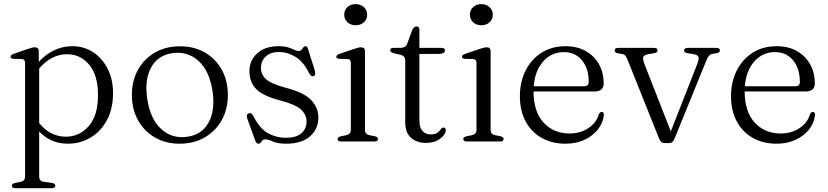

<svg xmlns="http://www.w3.org/2000/svg" viewBox="-20 -706 4132 958"><path d="M173.5 -450V-397.5Q208 -435 250.5 -455.2Q293 -475.5 340 -475.5Q399 -475.5 445 -445.2Q491 -415 517.5 -362.2Q544 -309.5 544 -241Q544 -163 513.5 -106.5Q483 -50 432 -19.5Q381 11 318.5 11Q233 11 175.5 -50V175Q175.5 198 197.5 201L239.5 206.5Q256 210 256 220.5Q256 233 238 233H56.5Q39 233 39 220.5Q39 211 55 207L82.5 201.5Q105 197 105 175V-392Q105 -410.5 89 -411.5L47.5 -412.5Q32.5 -413.5 32.5 -423Q32.5 -431.5 49 -437.5L119.5 -462Q142 -470 153.5 -470Q173.5 -470 173.5 -450ZM314.5 -435.5Q236.5 -435.5 175.5 -364V-92Q230 -24 309 -24Q376.5 -24 422.8 -76.8Q469 -129.5 469 -232Q469 -331 425 -383.2Q381 -435.5 314.5 -435.5Z M878.5 -475Q948.5 -475 1002.2 -444Q1056 -413 1086.5 -358Q1117 -303 1117 -232Q1117 -161.5 1086.5 -106.8Q1056 -52 1001.8 -20.5Q947.5 11 876.5 11Q806.5 11 752.8 -20.2Q699 -51.5 668.5 -106.5Q638 -161.5 638 -232.5Q638 -303 668.5 -357.8Q699 -412.5 753.2 -443.8Q807.5 -475 878.5 -475ZM913.5 -23.5Q987 -33 1021 -95Q1055 -157 1040 -254Q1024.5 -353 970.5 -402Q916.5 -451 841.5 -441Q768 -431 734 -369.2Q700 -307.5 715 -210.5Q730.5 -111 784.5 -62Q838.5 -13 913.5 -23.5Z M1370.5 -446.5Q1330.5 -446.5 1306.2 -424.5Q1282 -402.5 1282 -367.5Q1282 -334 1307.2 -311Q1332.5 -288 1404 -268.5Q1496.5 -245 1532.5 -206.8Q1568.5 -168.5 1568.5 -119.5Q1568.5 -62 1526.5 -25.5Q1484.5 11 1408 11Q1365 11 1342 0.2Q1319 -10.5 1303.5 -10.5Q1294 -10.5 1289.2 -5Q1284.5 0.5 1280.5 5.8Q1276.5 11 1268.5 11Q1259.5 11 1254 -3.5L1214 -113.5Q1206.5 -135 1220.5 -140.5Q1233.5 -145.5 1242.5 -130Q1275 -64.5 1317 -41.5Q1359 -18.5 1405.5 -18.5Q1457.5 -18.5 1483.5 -40.8Q1509.5 -63 1509.5 -100.5Q1509.5 -133 1483 -158.5Q1456.5 -184 1379.5 -204.5Q1293 -226.5 1258.8 -261.2Q1224.5 -296 1224.5 -350.5Q1224.5 -404.5 1263.5 -440Q1302.5 -475.5 1370.5 -475.5Q1399 -475.5 1417.8 -469.5Q1436.5 -463.5 1448.5 -457.5Q1460.5 -451.5 1469.5 -451.5Q1480 -451.5 1484.8 -457.5Q1489.5 -463.5 1493.5 -469.5Q1497.5 -475.5 1504.5 -475.5Q1513.5 -475.5 1516.5 -462.5L1549.5 -358.5Q1553 -346.5 1552.8 -337.8Q1552.5 -329 1544 -326Q1531.5 -322 1521 -343Q1494.5 -398 1454.5 -422.2Q1414.5 -446.5 1370.5 -446.5Z M1754.5 -580Q1729.5 -580 1713.5 -595Q1697.5 -610 1697.5 -633Q1697.5 -655.5 1713.5 -670.5Q1729.5 -685.5 1754.5 -685.5Q1779.5 -685.5 1795.8 -670.2Q1812 -655 1812 -633Q1812 -610 1795.8 -595Q1779.5 -580 1754.5 -580ZM1801 -450V-58Q1801 -36 1823 -31.5L1849.5 -26.5Q1866 -22.5 1866 -12.5Q1866 0 1847.5 0H1682Q1664.5 0 1664.5 -12.5Q1664.5 -22 1680.5 -26L1708 -31.5Q1730.5 -36.5 1730.5 -58V-392Q1730.5 -410.5 1714.5 -411.5L1673 -412.5Q1658 -413.5 1658 -423Q1658 -432 1674.5 -437.5L1747 -462Q1770.5 -470 1781.5 -470Q1801 -470 1801 -450Z M1979 -432.5 1949 -439.5Q1935.5 -443 1931.2 -446.5Q1927 -450 1927 -455Q1927 -467 1942.5 -467H1975.5Q2004 -467 2011 -486L2036.5 -555Q2045 -574 2058 -574Q2072.5 -574 2072.5 -558.5V-467H2182.5Q2200 -467 2200 -455Q2200 -437 2167 -437H2072.5V-105Q2072.5 -71 2087.2 -53.2Q2102 -35.5 2128 -35.5Q2152.5 -35.5 2163.2 -44Q2174 -52.5 2179.5 -61Q2185 -69.5 2193.5 -69.5Q2204 -69.5 2204 -56.5Q2204 -35 2176.5 -14Q2149 7 2106 7Q2059.5 7 2030.8 -18.5Q2002 -44 2002 -95V-404.5Q2002 -426.5 1979 -432.5Z M2381.5 -580Q2356.5 -580 2340.5 -595Q2324.5 -610 2324.5 -633Q2324.5 -655.5 2340.5 -670.5Q2356.5 -685.5 2381.5 -685.5Q2406.5 -685.5 2422.8 -670.2Q2439 -655 2439 -633Q2439 -610 2422.8 -595Q2406.5 -580 2381.5 -580ZM2428 -450V-58Q2428 -36 2450 -31.5L2476.5 -26.5Q2493 -22.5 2493 -12.5Q2493 0 2474.5 0H2309Q2291.5 0 2291.5 -12.5Q2291.5 -22 2307.5 -26L2335 -31.5Q2357.5 -36.5 2357.5 -58V-392Q2357.5 -410.5 2341.5 -411.5L2300 -412.5Q2285 -413.5 2285 -423Q2285 -432 2301.5 -437.5L2374 -462Q2397.5 -470 2408.5 -470Q2428 -470 2428 -450Z M2992 -289Q2992 -249.5 2944.5 -249.5H2642Q2642.5 -148 2692.5 -94Q2742.5 -40 2821.5 -40Q2876.5 -40 2916.2 -67Q2956 -94 2967.5 -135Q2974 -147.5 2982 -147.5Q2993.5 -147.5 2993 -132Q2989 -92.5 2963.2 -60Q2937.5 -27.5 2895.8 -8.2Q2854 11 2802 11Q2733 11 2681.8 -18.5Q2630.5 -48 2602.2 -101Q2574 -154 2574 -226Q2574 -296.5 2602 -353Q2630 -409.5 2681.2 -442.5Q2732.5 -475.5 2802 -475.5Q2858.5 -475.5 2901.2 -452Q2944 -428.5 2968 -386.5Q2992 -344.5 2992 -289ZM2793.5 -446Q2731 -446 2690 -399.2Q2649 -352.5 2643 -275.5H2893Q2917.5 -275.5 2917.5 -296.5Q2917.5 -364 2883.8 -405Q2850 -446 2793.5 -446Z M3318 8H3297Q3277.5 8 3269 -13.5L3114 -401Q3106 -422 3099.8 -428.8Q3093.5 -435.5 3084 -436.5L3063 -440Q3046.5 -443.5 3046.5 -454Q3046.5 -467 3064 -467H3243Q3261 -467 3261 -454.5Q3261 -443 3243.5 -440.5L3220.5 -437Q3194.5 -433 3190 -422.5Q3185.5 -412 3196.5 -384L3327 -50.5L3458 -384Q3469.5 -412 3464.8 -422.8Q3460 -433.5 3434 -437L3411 -440.5Q3393.5 -443 3393.5 -454.5Q3393.5 -467 3411.5 -467H3554.5Q3572 -467 3572 -454Q3572 -443.5 3555 -440.5L3533.5 -437Q3524 -435.5 3517 -427Q3510 -418.5 3500.5 -394.5L3344.5 -11.5Q3336.5 8 3318 8Z M4045.5 -289Q4045.5 -249.5 3998 -249.5H3695.5Q3696 -148 3746 -94Q3796 -40 3875 -40Q3930 -40 3969.8 -67Q4009.5 -94 4021 -135Q4027.5 -147.5 4035.5 -147.5Q4047 -147.5 4046.5 -132Q4042.5 -92.5 4016.8 -60Q3991 -27.5 3949.2 -8.2Q3907.5 11 3855.5 11Q3786.5 11 3735.2 -18.5Q3684 -48 3655.8 -101Q3627.5 -154 3627.5 -226Q3627.5 -296.5 3655.5 -353Q3683.5 -409.5 3734.8 -442.5Q3786 -475.5 3855.5 -475.5Q3912 -475.5 3954.8 -452Q3997.5 -428.5 4021.5 -386.5Q4045.5 -344.5 4045.5 -289ZM3847 -446Q3784.5 -446 3743.5 -399.2Q3702.5 -352.5 3696.5 -275.5H3946.5Q3971 -275.5 3971 -296.5Q3971 -364 3937.2 -405Q3903.5 -446 3847 -446Z"/></svg>

Font: Fraunces 9pt S000 Light
Style: Regular
Weight: 300
Version: Version 1.000; ttfautohint (v1.8.3)